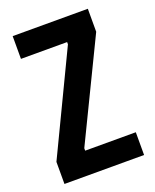

<svg xmlns="http://www.w3.org/2000/svg" viewBox="-126 -734 654 809"><g transform="rotate(-20 200.5 -330.0)"><path d="M22 0V-99L237 -548V-558H30V-660H367V-557L152 -113V-102H379V0Z"/></g></svg>

Font: Bricolage Grotesque Condensed SemiBold
Style: Regular
Weight: 600
Width: 3
Designer: Mathieu Triay
Foundry: Atelier Triay
Version: Version 1.000;gftools[0.9.30]